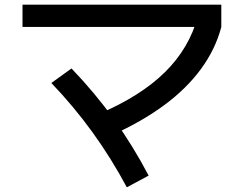

<svg xmlns="http://www.w3.org/2000/svg" viewBox="-20 -742 1040 819"><path d="M402 -256Q580 -332 683.5 -434Q787 -536 824 -672L924 -627Q899 -532 837.5 -448Q776 -364 680.5 -293.5Q585 -223 456 -165ZM521 57Q454 -68 374 -178.5Q294 -289 199 -388L285 -450Q385 -346 466.5 -232.5Q548 -119 614 7ZM76 -627V-722H924V-627Z"/></svg>

Font: M PLUS 1 Medium
Style: Regular
Weight: 500
Designer: Coji Morishita
Foundry: UNDERFOREST DESIGN
Version: Version 1.001